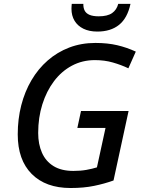

<svg xmlns="http://www.w3.org/2000/svg" viewBox="-20 -942 722 972"><path d="M337.4 9.8Q211.4 9.8 140.6 -61.3Q69.8 -132.3 69.8 -261.7Q69.8 -339.4 87.6 -408.9Q105.5 -478.5 139.4 -536.1Q173.3 -593.8 221.7 -636Q270 -678.2 330.8 -701.4Q391.6 -724.6 462.9 -724.6Q524.9 -724.6 573.5 -713.1Q622.1 -701.7 667.5 -680.7L629.9 -596.2Q592.8 -613.8 551 -625.7Q509.3 -637.7 460.4 -637.7Q397 -637.7 344.2 -609.6Q291.5 -581.5 253.4 -531Q215.3 -480.5 194.3 -413.6Q173.3 -346.7 173.3 -269Q173.3 -211.9 192.6 -168.5Q211.9 -125 251.5 -100.8Q291 -76.7 351.6 -76.7Q387.7 -76.7 417.5 -82Q447.3 -87.4 470.7 -94.7L514.2 -294.4H371.6L390.1 -379.9H630.9L554.7 -28.3Q508.3 -11.7 456.3 -1Q404.3 9.8 337.4 9.8ZM472.7 -782.2Q431.6 -782.2 402.3 -796.6Q373 -811 357.4 -836.9Q341.8 -862.8 341.8 -897.9Q341.8 -904.8 342.3 -910.6Q342.8 -916.5 343.3 -922.4H401.9Q401.4 -902.3 408.7 -888.2Q416 -874 433.6 -866.7Q451.2 -859.4 480 -859.4Q523.9 -859.4 547.4 -875.7Q570.8 -892.1 578.6 -922.4H640.6Q625 -850.1 582.8 -816.2Q540.5 -782.2 472.7 -782.2Z"/></svg>

Font: Open Sans Medium
Style: Italic
Weight: 500
Italic angle: -12°
Designer: Monotype Design Team
Foundry: Monotype Imaging Inc.
Version: Version 3.000